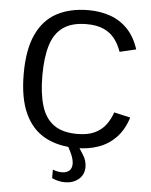

<svg xmlns="http://www.w3.org/2000/svg" viewBox="-61 -777 805 1025"><g transform="rotate(5 342.0 -264.0)"><path d="M372.6 11.7Q272.9 11.7 202.1 -26.9Q131.3 -65.4 93.8 -147.5Q56.2 -229.5 56.2 -358.9Q56.2 -488.8 93.8 -569.8Q131.3 -650.9 202.1 -689Q272.9 -727.1 372.6 -727.1Q435.5 -727.1 489.3 -708Q543 -689 582.5 -647.7Q622.1 -606.4 643.1 -540.5L555.7 -520Q542.5 -558.6 519.8 -588.4Q497.1 -618.2 460.4 -635Q423.8 -651.9 368.7 -651.9Q289.6 -651.9 242.9 -618.9Q196.3 -585.9 176.3 -521Q156.2 -456.1 156.2 -358.9Q156.2 -262.2 176.3 -196.3Q196.3 -130.4 242.9 -96.9Q289.6 -63.5 368.7 -63.5Q423.8 -63.5 460.4 -80.3Q497.1 -97.2 519.8 -127Q542.5 -156.7 555.7 -195.3L643.1 -175.3Q622.1 -108.9 582.5 -67.6Q543 -26.4 489.3 -7.3Q435.5 11.7 372.6 11.7ZM325.2 199.2Q290 199.2 255.9 183.1V137.7Q282.2 147.5 304.7 147.5Q329.6 147.5 344 134.8Q358.4 122.1 358.4 97.7Q358.4 85.4 354.2 70.1Q350.1 54.7 341.3 37.1L322.8 0H380.4L407.2 42Q418.5 59.1 423.3 75.7Q428.2 92.3 428.2 107.9Q428.2 150.4 398.4 174.8Q368.7 199.2 325.2 199.2Z"/></g></svg>

Font: Pontano Sans Medium
Style: Regular
Weight: 500
Designer: Vernon Adams
Foundry: Vernon Adams
Version: Version 2.001